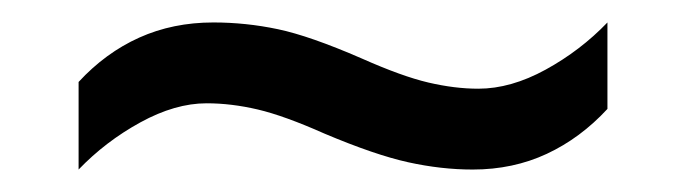

<svg xmlns="http://www.w3.org/2000/svg" viewBox="-20 -438 612 171"><path d="M269 -319Q233 -335 209.5 -340.5Q186 -346 164 -346Q136 -346 105 -329Q74 -312 50 -287V-365Q74 -391 104 -404.5Q134 -418 170 -418Q199 -418 227.5 -412Q256 -406 302 -386Q338 -370 361.5 -364.5Q385 -359 406 -359Q435 -359 466 -376Q497 -393 521 -418V-341Q497 -315 467 -301Q437 -287 401 -287Q373 -287 343.5 -293.5Q314 -300 269 -319Z"/></svg>

Font: hex115
Style: Regular
Weight: 400
Designer: Monotype Design Team
Foundry: Monotype Imaging Inc.
Version: Version 2.013